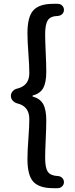

<svg xmlns="http://www.w3.org/2000/svg" viewBox="-20 -815 394 1007"><path d="M283.2 171.9H258.8Q186.5 171.9 155.3 138.7Q124 105.5 124 19.5Q124 -22.5 128.9 -87.9Q133.8 -153.3 133.8 -189.5Q133.8 -257.8 71.3 -272.5Q56.6 -276.4 46.9 -287.1Q37.1 -297.9 37.1 -312Q37.1 -326.2 46.9 -336.9Q56.6 -347.7 71.3 -350.6Q133.8 -366.2 133.8 -431.6Q133.8 -468.8 128.9 -534.7Q124 -600.6 124 -641.6Q124 -727.5 155.3 -761.2Q186.5 -794.9 258.8 -794.9H283.2Q296.9 -794.9 306.2 -785.6Q315.4 -776.4 315.4 -763.2Q315.4 -750 306.2 -741.2Q296.9 -732.4 283.2 -731.4Q245.1 -730.5 231 -709Q216.8 -687.5 216.8 -635.7Q216.8 -604.5 219.7 -540.5Q222.7 -476.6 222.7 -438.5Q222.7 -381.8 206.5 -353Q190.4 -324.2 152.3 -314.5Q150.4 -313.5 150.4 -311Q150.4 -308.6 152.3 -308.6Q190.4 -297.9 206.5 -269Q222.7 -240.2 222.7 -183.6Q222.7 -145.5 219.7 -82Q216.8 -18.6 216.8 13.7Q216.8 65.4 231 85.9Q245.1 106.4 283.2 108.4Q295.9 108.4 305.7 117.7Q315.4 127 315.4 140.1Q315.4 153.3 305.7 162.6Q295.9 171.9 283.2 171.9Z"/></svg>

Font: Gen Jyuu Gothic Medium
Style: Regular
Weight: 500
Designer: [Source Han Sans]
Ryoko NISHIZUKA  (kana & ideographs); Paul D. Hunt (Latin, Greek & Cyrillic); Wenlong ZHANG  (bopomofo
Version: Version 1.002.20150607